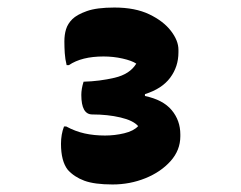

<svg xmlns="http://www.w3.org/2000/svg" viewBox="-20 -837 640 510"><path d="M454 -698Q454 -660 432 -630.5Q410 -601 365 -587V-582Q413 -572 436 -544.5Q459 -517 459 -480V-475Q459 -438 433 -409Q407 -380 366 -363.5Q325 -347 279 -347Q231 -347 204 -357Q177 -367 160 -386Q142 -409 142 -455Q142 -480 150 -501H156Q180 -488 205 -482.5Q230 -477 259 -477Q285 -477 310 -483Q335 -489 347 -502Q334 -517 300 -525Q266 -533 225 -533Q196 -533 196 -585Q196 -601 202 -620Q244 -621 284.5 -630.5Q325 -640 342 -668Q330 -676 305.5 -681.5Q281 -687 255 -687Q197 -687 163 -664H157Q153 -680 152 -696Q151 -712 151 -727Q151 -745 155.5 -759.5Q160 -774 172 -786Q184 -798 210.5 -807.5Q237 -817 284 -817Q339 -817 376.5 -799Q414 -781 434 -755Q454 -729 454 -705Z"/></svg>

Font: Recursive Mn Csl St XBk
Style: Regular
Weight: 1000
Monospace: yes
Version: Version 1.079;hotconv 1.0.112;makeotfexe 2.5.65598; ttfautoh